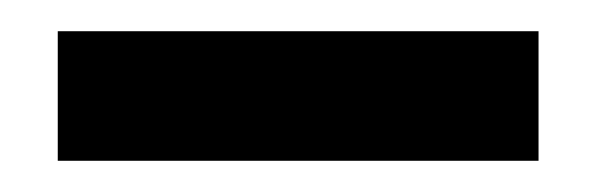

<svg xmlns="http://www.w3.org/2000/svg" viewBox="-20 -664 382 123"><path d="M17 -561H325V-644H17Z"/></svg>

Font: Kanit Medium
Style: Regular
Weight: 500
Designer: Katatrad Team
Foundry: CadsonDemak
Version: Version 1.000;PS 001.000;hotconv 1.0.88;makeotf.lib2.5.64775